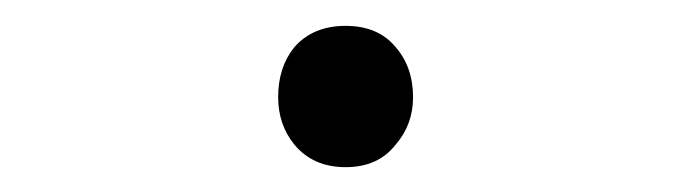

<svg xmlns="http://www.w3.org/2000/svg" viewBox="-20 -113 540 150"><path d="M250 -92.8Q224.6 -92.8 210 -76.2Q197.3 -60.5 197.3 -37.1Q197.3 -15.6 210 0Q224.6 17.6 250 17.6Q275.4 17.6 289.1 0Q302.7 -15.6 302.7 -37.1Q302.7 -60.5 289.1 -76.2Q275.4 -92.8 250 -92.8Z"/></svg>

Font: GulimChe
Style: Regular
Weight: 400
Monospace: yes
Version: Version 2.21